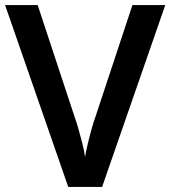

<svg xmlns="http://www.w3.org/2000/svg" viewBox="-20 -734 669 754"><path d="M629 -714 381 0H248L0 -714H128L273 -275Q280 -256 288 -228Q296 -200 303.5 -170.5Q311 -141 314 -118Q318 -141 325 -170.5Q332 -200 340 -228.5Q348 -257 355 -276L500 -714Z"/></svg>

Font: Noto Sans New Tai Lue Semibold
Style: Regular
Weight: 400
Designer: Monotype Design Team
Foundry: Monotype Imaging Inc.
Version: Version 2.004; ttfautohint (v1.8.4.7-5d5b)